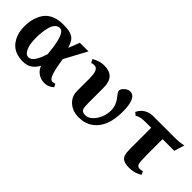

<svg xmlns="http://www.w3.org/2000/svg" viewBox="75 -1144 1798 1798"><g transform="rotate(45 974.5 -245.0)"><path d="M377 -200.2Q373.5 -244.6 367.7 -284.7Q361.8 -324.7 351.6 -365.7Q341.3 -406.7 324.7 -431.4Q308.1 -456.1 287.1 -456.1Q258.8 -456.1 239 -435.8Q219.2 -415.5 209.2 -380.6Q199.2 -345.7 195.1 -309.1Q190.9 -272.5 190.9 -230Q190.9 -188 197.5 -150.1Q204.1 -112.3 222.4 -82.8Q240.7 -53.2 268.1 -53.2Q286.6 -53.2 302.7 -64.2Q318.8 -75.2 332.3 -97.2Q345.7 -119.1 355.7 -142.8Q365.7 -166.5 377 -200.2ZM410.2 -82Q386.2 -36.1 349.9 -12Q313.5 12.2 256.8 12.2Q210 12.2 172.1 -2Q134.3 -16.1 109.6 -39.6Q85 -63 68.6 -94.5Q52.2 -126 45.2 -158.9Q38.1 -191.9 38.1 -227.1Q38.1 -267.1 43.9 -303Q49.8 -338.9 66.4 -376.2Q83 -413.6 108.9 -440.7Q134.8 -467.8 178.7 -484.9Q222.7 -502 279.8 -502Q326.2 -502 354.2 -497.8Q382.3 -493.7 406 -480.2Q429.7 -466.8 444.3 -442.9Q459 -418.9 471.2 -378.9L515.1 -490.2H628.9L509.8 -269Q514.6 -237.3 518.6 -214.8Q522.5 -192.4 528.1 -164.8Q533.7 -137.2 539.8 -118.4Q545.9 -99.6 553.5 -83Q561 -66.4 570.6 -58.1Q580.1 -49.8 590.8 -49.8Q611.8 -49.8 624 -57.1L639.2 -25.9Q627 -12.7 602.5 -0.2Q578.1 12.2 545.9 12.2Q496.1 12.2 459.5 -14.9Q422.9 -42 410.2 -82Z M969.7 -348.1V-144Q970.2 -137.2 970.7 -124.8Q971.2 -112.3 971.7 -106.9Q972.2 -101.6 973.1 -91.8Q974.1 -82 975.8 -77.9Q977.5 -73.7 980.5 -67.1Q983.4 -60.5 987.5 -57.6Q991.7 -54.7 997.6 -51.5Q1003.4 -48.3 1011.5 -47.1Q1019.5 -45.9 1029.8 -45.9Q1067.4 -45.9 1100.3 -77.4Q1133.3 -108.9 1151.9 -155.8Q1170.4 -202.6 1170.4 -249Q1170.4 -284.2 1157.7 -315.9Q1145 -347.7 1130.1 -366Q1115.2 -384.3 1102.5 -402.6Q1089.8 -420.9 1089.8 -432.1Q1089.8 -454.6 1116.7 -478.3Q1143.6 -502 1170.4 -502Q1255.9 -502 1255.9 -316.9Q1255.9 -219.2 1228.8 -146.5Q1201.7 -73.7 1143.1 -30.8Q1084.5 12.2 999.5 12.2Q919.9 12.2 867.7 -34.2Q815.4 -80.6 815.4 -151.9V-313Q815.4 -378.4 802.2 -408.2Q789.1 -438 758.8 -438Q736.8 -438 724.6 -431.2L705.6 -462.9Q716.3 -474.6 752.4 -488.3Q788.6 -502 827.6 -502Q898.4 -502 934.1 -465.3Q969.7 -428.7 969.7 -348.1Z M1483.4 -399.9Q1456.5 -399.9 1440.7 -398.9Q1424.8 -397.9 1404.1 -392.3Q1383.3 -386.7 1367.7 -376L1339.4 -398.9Q1360.4 -443.4 1398.9 -466.8Q1437.5 -490.2 1483.4 -490.2H1772.5Q1837.4 -490.2 1886.7 -502L1855.5 -399.9H1700.7V-186Q1700.7 -104 1708.7 -77.4Q1716.8 -50.8 1747.6 -50.8Q1768.6 -50.8 1781.7 -58.1L1798.3 -26.9Q1787.1 -14.6 1749.5 -1.2Q1711.9 12.2 1666.5 12.2Q1634.8 12.2 1613.3 6.1Q1591.8 0 1579.3 -10Q1566.9 -20 1560.3 -38.6Q1553.7 -57.1 1551.8 -75.7Q1549.8 -94.2 1549.8 -124V-399.9Z"/></g></svg>

Font: Linguistics Pro
Style: Bold
Weight: 700
Designer: Stefan Peev, Context Ltd
Foundry: Stefan Peev, Context Ltd
Version: Version 001.000